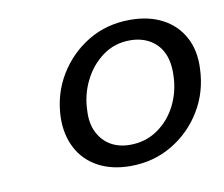

<svg xmlns="http://www.w3.org/2000/svg" viewBox="-51 -773 566 485"><g transform="rotate(-10 231.5 -530.0)"><path d="M248 -348Q200 -348 165 -367Q130 -386 112 -420.5Q94 -455 95 -500Q97 -559 126 -607Q155 -655 202.5 -683.5Q250 -712 310 -712Q358 -712 393 -693.5Q428 -675 446.5 -641Q465 -607 463 -561Q461 -501 432 -453Q403 -405 355 -376.5Q307 -348 248 -348ZM256 -401Q296 -401 327 -422.5Q358 -444 375.5 -479Q393 -514 394 -556Q395 -591 383.5 -614Q372 -637 350.5 -649Q329 -661 301 -661Q261 -661 230.5 -638.5Q200 -616 182.5 -580.5Q165 -545 164 -505Q162 -472 174 -448.5Q186 -425 207 -413Q228 -401 256 -401Z"/></g></svg>

Font: DM Sans 17pt
Style: Italic
Weight: 400
Italic angle: -10°
Version: Version 4.004;gftools[0.9.30]